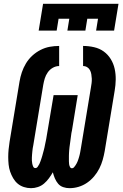

<svg xmlns="http://www.w3.org/2000/svg" viewBox="-20 -975 640 1003"><path d="M343 8Q326 8 310 2.5Q294 -3 283.5 -15.5Q273 -28 266.5 -43.5Q260 -59 256 -75Q247 -59 235.5 -43.5Q224 -28 210 -16Q196 -4 178 2Q160 8 142 8Q123 8 104.5 2Q86 -4 72 -16Q58 -28 48.5 -44.5Q39 -61 33 -78.5Q27 -96 25 -115.5Q23 -135 23 -155Q23 -175 25 -195Q27 -215 30 -234L82 -549Q86 -573 94 -597Q102 -621 115.5 -643.5Q129 -666 148.5 -684Q168 -702 191.5 -714Q215 -726 239.5 -730.5Q264 -735 289 -735V-630Q272 -630 256 -621Q240 -612 229.5 -597Q219 -582 214 -565.5Q209 -549 206 -532L154 -217Q152 -209 151 -201Q150 -193 149 -184.5Q148 -176 147.5 -168Q147 -160 146.5 -152Q146 -144 146.5 -136Q147 -128 148.5 -120Q150 -112 153.5 -104.5Q157 -97 165 -97Q172 -97 177 -104Q182 -111 185.5 -118Q189 -125 191.5 -132.5Q194 -140 196.5 -147Q199 -154 201 -161.5Q203 -169 205 -176.5Q207 -184 209 -191Q211 -198 212.5 -205.5Q214 -213 215.5 -220.5Q217 -228 218.5 -235Q220 -242 221.5 -249.5Q223 -257 224 -264.5Q225 -272 226.5 -279.5Q228 -287 229 -294L260 -478H386L356 -294Q354 -287 353 -279.5Q352 -272 351 -264.5Q350 -257 349 -249.5Q348 -242 347 -234.5Q346 -227 345 -220Q344 -213 343 -205.5Q342 -198 341.5 -190.5Q341 -183 340.5 -175.5Q340 -168 340 -161Q340 -154 340 -146.5Q340 -139 340 -132Q340 -125 341 -117.5Q342 -110 345.5 -103Q349 -96 356 -96Q362 -96 366.5 -101Q371 -106 374.5 -111.5Q378 -117 381 -122.5Q384 -128 386 -133.5Q388 -139 390 -145Q392 -151 393.5 -156.5Q395 -162 396.5 -168Q398 -174 399 -180Q400 -186 401 -191.5Q402 -197 403 -203L455 -518Q457 -529 458.5 -541Q460 -553 459.5 -564.5Q459 -576 457 -587.5Q455 -599 450 -608.5Q445 -618 435.5 -624Q426 -630 414 -630V-735Q443 -735 471.5 -728.5Q500 -722 522 -706Q544 -690 558.5 -666.5Q573 -643 579 -615.5Q585 -588 584.5 -559Q584 -530 579 -501L527 -186Q523 -163 516.5 -140Q510 -117 499 -95Q488 -73 471.5 -53.5Q455 -34 434.5 -20Q414 -6 390.5 1Q367 8 343 8ZM182 -815 205 -955H599L576 -815H482L492 -877H436L426 -815H332L342 -877H286L276 -815Z"/></svg>

Font: Iosevka Curly XBdExObl
Style: Regular
Weight: 800
Width: 7
Italic angle: -9°
Monospace: yes
Designer: Belleve Invis
Foundry: Belleve Invis
Version: Version 11.1.0; ttfautohint (v1.8.3)